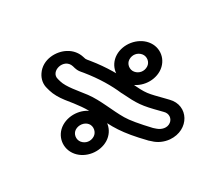

<svg xmlns="http://www.w3.org/2000/svg" viewBox="-90 -668 792 715"><g transform="rotate(20 306.0 -310.0)"><path d="M281 -190C300 -190 316 -171 313 -152C310 -132 294 -118 274 -118C255 -118 239 -136 242 -155C245 -174 262 -190 281 -190ZM192 -155C185 -108 220 -68 267 -68C313 -68 356 -106 363 -152C370 -199 335 -240 288 -240C242 -240 199 -201 192 -155ZM379 -502C398 -502 414 -484 411 -465C408 -445 392 -431 372 -431C353 -431 337 -449 340 -468C343 -488 359 -502 379 -502ZM290 -468C283 -421 318 -381 365 -381C411 -381 454 -419 461 -465C468 -512 434 -552 387 -552C341 -552 297 -514 290 -468ZM151 -372 160 -368C175 -362 181 -363 197 -363C260 -362 312 -353 355 -340H356C424 -323 441 -321 514 -327L528 -328C548 -330 563 -315 562 -297C561 -276 542 -263 523 -260L510 -258C457 -255 418 -255 395 -259C346 -267 291 -288 240 -291C201 -293 153 -291 126 -303L115 -308C77 -324 108 -390 151 -372ZM50 -307C56 -286 70 -270 89 -262L100 -257C118 -249 141 -245 165 -244C217 -243 253 -242 297 -229C363 -209 407 -201 507 -208H509L522 -210C544 -212 567 -223 584 -240C641 -298 606 -384 532 -378L517 -377C446 -372 443 -369 375 -388C328 -401 271 -412 205 -413C194 -413 188 -413 185 -414L175 -418C156 -426 133 -427 111 -418C74 -404 35 -358 50 -307Z"/></g></svg>

Font: AppleStorm
Style: XbdOutIta
Weight: 800
Foundry: Cannot Into Space Fonts
Version: Version 1.01